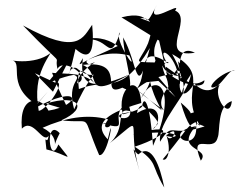

<svg xmlns="http://www.w3.org/2000/svg" viewBox="-20 -758 1062 852"><path d="M223 -392C281 -407 190 -271 152 -266C120 -437 204 -508 234 -574C224 -501 116 -474 26 -491C93 -487 -1 -386 141 -294C149 -301 260 -430 125 -273C345 -395 344 -291 195 -267C168 -327 63 -347 77 -187C127 -239 170 -116 196 -156C188 -103 175 -183 186 -95C287 -71 309 -26 239 -117C198 -13 177 -239 245 -167C188 -56 271 -141 169 -191C268 -235 366 -254 460 -228C410 -161 521 -211 435 -211C575 -167 452 -241 545 -302C608 -186 417 -250 569 -261C476 -295 557 -188 456 -114C639 -257 534 -221 599 1C557 -147 575 -81 594 -73C653 -126 690 -21 709 74C645 -31 688 -32 578 -107C739 -161 756 -216 569 -161C801 -191 781 -133 717 -156C788 -220 739 -99 716 -164C744 -89 721 -39 702 -51C860 -237 772 -184 957 -263C823 -272 751 -247 888 -197C727 -145 751 -225 690 -129C681 -222 810 -328 828 -429C730 -292 859 -314 744 -518C926 -416 768 -360 868 -200C760 -273 887 -214 782 -303C845 -88 871 -244 843 -244C895 -47 671 -165 849 -198C750 -88 918 -104 871 -45C816 -182 928 -72 946 -148C958 -172 941 -291 1009 -309C998 -219 923 -333 955 -382C869 -335 948 -437 1022 -446C982 -455 939 -293 842 -387C774 -276 757 -403 802 -461C824 -515 806 -264 770 -486C859 -389 721 -480 579 -357C643 -410 579 -568 718 -484C668 -572 778 -506 774 -382C795 -377 739 -575 845 -524C674 -496 841 -676 757 -711C794 -760 613 -628 677 -738C606 -602 669 -720 519 -681L686 -578L728 -395L763 -447C875 -407 698 -411 716 -462C783 -418 828 -360 887 -402C890 -339 689 -414 696 -492C707 -402 726 -435 728 -351C824 -464 648 -333 708 -268C566 -368 556 -393 698 -268C575 -485 718 -481 606 -322C665 -442 778 -378 659 -111C646 -305 620 -335 611 -291C715 -197 674 -212 659 -185C699 -213 693 -321 588 -256C596 -316 664 -284 526 -251C493 -355 596 -454 607 -301C511 -272 373 -228 458 -140C492 -286 460 -59 420 -70C335 -268 401 -206 252 -224C376 -279 329 -344 184 -298C324 -260 284 -240 211 -435C267 -427 369 -444 413 -371C339 -474 318 -463 330 -363C466 -416 514 -327 645 -545C582 -299 593 -480 526 -592C534 -468 595 -328 523 -369C414 -321 554 -495 347 -470C437 -431 337 -304 558 -429C427 -372 325 -349 348 -500C297 -419 385 -554 554 -512C598 -417 480 -591 513 -614C460 -458 468 -618 333 -576C472 -630 553 -494 505 -555C372 -491 344 -492 375 -472C454 -503 334 -462 322 -388C393 -415 261 -505 235 -452C217 -532 285 -434 82 -645C328 -509 348 -592 389 -648C399 -547 387 -476 315 -541C269 -336 277 -477 321 -455C422 -370 423 -523 309 -273C273 -400 353 -407 308 -426C194 -406 137 -333 294 -507L215 -351L135 -433ZM670 -489C633 -614 791 -615 602 -677C647 -681 668 -655 637 -566C592 -461 547 -489 728 -478C722 -506 640 -388 664 -438L759 -327L683 -399L627 -393Z"/></svg>

Font: CISF Camouflage Kit
Style: Mdz
Weight: 400
Designer: Robert Jablonski, Jasper
Foundry: Cannot Into Space Fonts
Version: Version 1.270